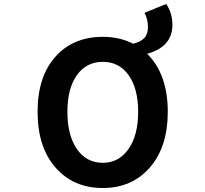

<svg xmlns="http://www.w3.org/2000/svg" viewBox="-20 -941 1040 975"><path d="M502 -114.3Q584 -114.3 632.8 -184.6Q681.6 -254.9 681.6 -373Q681.6 -491.2 633.3 -559.1Q585 -627 502 -627Q418.9 -627 370.6 -559.6Q322.3 -492.2 322.3 -373Q322.3 -253.9 370.6 -184.1Q418.9 -114.3 502 -114.3ZM713.9 -876 824.2 -920.9Q855.5 -873 855.5 -815.4Q855.5 -703.1 727.5 -668Q832 -563.5 832 -373Q832 -195.3 741.2 -90.8Q650.4 13.7 502 13.7Q352.5 13.7 261.7 -90.3Q170.9 -194.3 170.9 -373Q170.9 -551.8 261.2 -652.8Q351.6 -753.9 502 -753.9Q588.9 -753.9 656.2 -718.8Q694.3 -728.5 712.9 -748Q731.4 -767.6 731.4 -803.7Q731.4 -842.8 713.9 -876Z"/></svg>

Font: GenEi Gothic M Regular
Style: Bold
Weight: 700
Designer: o_tamon (Modified); [Source Han Sans]
Ryoko NISHIZUKA  (kana & ideographs); Paul D. Hunt (Latin, Greek & Cyrillic); Wenl
Version: Version 1.1a;Original Version 1.004